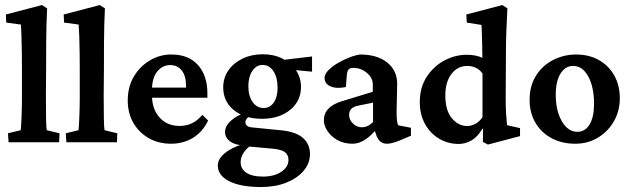

<svg xmlns="http://www.w3.org/2000/svg" viewBox="-20 -566 2514 764"><path d="M14.2 0 11.7 -35.6 62.5 -47.9Q64 -60.1 65.7 -100.1Q67.4 -140.1 67.4 -184.1V-283.2Q67.4 -319.8 66.9 -356.4Q66.4 -393.1 65.4 -422.9Q64.5 -452.6 63 -468.3L4.9 -476.1L3.4 -508.3L147 -545.9L167.5 -532.7Q166 -500 165 -468.8Q164.1 -437.5 163.8 -398.2Q163.6 -358.9 163.6 -302.2L162.6 -185.1Q162.6 -131.8 163.3 -94Q164.1 -56.2 166 -47.9L216.8 -35.6L215.3 0Z M244.1 0 241.7 -35.6 292.5 -47.9Q293.9 -60.1 295.7 -100.1Q297.4 -140.1 297.4 -184.1V-283.2Q297.4 -319.8 296.9 -356.4Q296.4 -393.1 295.4 -422.9Q294.4 -452.6 293 -468.3L234.9 -476.1L233.4 -508.3L377 -545.9L397.5 -532.7Q396 -500 395 -468.8Q394 -437.5 393.8 -398.2Q393.6 -358.9 393.6 -302.2L392.6 -185.1Q392.6 -131.8 393.3 -94Q394 -56.2 396 -47.9L446.8 -35.6L445.3 0Z M660.6 5.9Q610.8 5.9 571.8 -16.4Q532.7 -38.6 510.5 -77.4Q488.3 -116.2 488.3 -166Q488.3 -220.7 512.9 -262Q537.6 -303.2 577.6 -326.4Q617.7 -349.6 662.6 -349.1Q730.5 -349.1 767.8 -307.1Q805.2 -265.1 805.2 -195.3V-177.2H572.3V-217.3H732.4L720.2 -199.7V-224.6Q720.2 -263.7 703.4 -285.4Q686.5 -307.1 656.7 -307.1Q627 -307.1 605.7 -281.5Q584.5 -255.9 584.5 -204.1V-189Q584.5 -132.8 614.5 -98.9Q644.5 -64.9 694.3 -64.9Q720.7 -64.9 742.7 -75Q764.6 -85 785.2 -108.9L808.1 -86.4Q786.1 -40.5 747.6 -17.3Q709 5.9 660.6 5.9Z M1019.5 178.2Q938 178.2 892.3 155.3Q846.7 132.3 846.7 92.8Q846.7 66.9 873.3 44.4Q899.9 22 947.8 6.8L980.5 10.7Q960.9 24.4 949.2 42.2Q937.5 60.1 937.5 79.1Q937.5 106.4 960.7 121.6Q983.9 136.7 1026.4 136.7Q1070.3 136.7 1099.1 117.7Q1127.9 98.6 1127.9 70.3Q1127.9 49.3 1112.8 38.8Q1097.7 28.3 1062.5 25.4L964.8 16.6L957 12.7Q918.9 12.7 897.2 -2.2Q875.5 -17.1 875.5 -41Q875.5 -64.9 899.7 -86.4Q923.8 -107.9 965.8 -121.1L977.5 -107.9Q956.5 -92.8 956.5 -80.6Q956.5 -61.5 981.9 -59.1L1100.1 -47.4Q1157.7 -41.5 1185.5 -17.1Q1213.4 7.3 1213.4 47.4Q1213.4 84 1188 113.8Q1162.6 143.6 1118.9 160.9Q1075.2 178.2 1019.5 178.2ZM1022.9 -93.3Q953.1 -93.3 910.6 -127.7Q868.2 -162.1 868.2 -218.3Q868.2 -256.3 888.9 -286.1Q909.7 -315.9 945.6 -333Q981.4 -350.1 1025.9 -350.1Q1069.8 -350.1 1104 -332.8Q1138.2 -315.4 1158 -286.1Q1177.7 -256.8 1177.7 -219.7Q1177.7 -164.1 1134.3 -128.7Q1090.8 -93.3 1022.9 -93.3ZM1029.3 -136.2Q1054.2 -136.2 1069.3 -158Q1084.5 -179.7 1084.5 -217.3Q1084.5 -257.8 1068.1 -282.7Q1051.8 -307.6 1024.9 -307.6Q1000 -307.6 984.1 -283.9Q968.3 -260.3 968.3 -223.1Q968.3 -184.1 985.1 -160.2Q1002 -136.2 1029.3 -136.2ZM1221.7 -280.8 1118.2 -290.5 1094.2 -326.2 1221.7 -341.3Z M1383.3 5.9Q1347.7 5.9 1322 -9Q1296.4 -23.9 1282.5 -45.4Q1268.6 -66.9 1268.6 -86.9Q1268.6 -141.6 1341.3 -163.6L1463.4 -200.7V-230.5Q1463.4 -255.9 1439.9 -275.9Q1416.5 -295.9 1386.7 -295.9Q1372.1 -295.9 1366.7 -289.3Q1361.3 -282.7 1359.9 -265.1L1356.4 -219.7Q1319.3 -211.9 1295.4 -222.2Q1271.5 -232.4 1271.5 -255.9Q1271.5 -270.5 1286.1 -285.9Q1300.8 -301.3 1323.5 -314.7Q1346.2 -328.1 1370.4 -337.4Q1394.5 -346.7 1413.1 -349.1Q1480.5 -349.1 1520.3 -317.6Q1560.1 -286.1 1560.5 -233.4L1558.1 -120.6Q1558.1 -80.1 1564.5 -67.4L1615.2 -57.6V-25.9L1566.4 -5.4Q1537.6 5.9 1520 5.9Q1490.7 5.9 1479 -23.9L1466.3 -59.6L1481.9 -56.6Q1431.6 5.9 1383.3 5.9ZM1419.9 -59.6Q1443.8 -59.6 1464.4 -80.1V-157.7L1405.3 -145.5Q1369.1 -139.2 1369.1 -108.4Q1369.1 -89.8 1384.3 -74.7Q1399.4 -59.6 1419.9 -59.6Z M1921.4 9.3 1901.4 -1.5 1902.3 -52.7 1899.9 -54.2Q1879.4 -20 1855 -6.6Q1830.6 6.8 1805.2 6.8Q1763.2 6.8 1727.8 -13.9Q1692.4 -34.7 1671.4 -72.3Q1650.4 -109.9 1650.4 -159.7Q1650.4 -217.8 1677.7 -260Q1705.1 -302.2 1748 -325.2Q1791 -348.1 1837.9 -348.1Q1854 -348.1 1871.1 -345Q1888.2 -341.8 1899.4 -335.4Q1899.4 -355.5 1898.7 -382.1Q1897.9 -408.7 1897.5 -432.4Q1897 -456.1 1896 -466.8L1837.4 -476.1L1835.4 -508.3L1979 -545.9L1999 -532.7Q1996.6 -483.9 1994.9 -442.1Q1993.2 -400.4 1993.2 -354.5L1992.2 -172.4Q1992.2 -133.8 1994.1 -109.4Q1996.1 -85 1997.6 -67.9L2049.3 -56.2V-24.4ZM1839.8 -64.5Q1853.5 -64.5 1870.1 -72.5Q1886.7 -80.6 1899.9 -99.6V-273.4Q1888.7 -289.6 1872.6 -296.6Q1856.4 -303.7 1840.3 -303.7Q1800.8 -303.7 1776.4 -271.7Q1752 -239.7 1752 -186Q1752 -127 1777.8 -95.7Q1803.7 -64.5 1839.8 -64.5Z M2269.5 5.9Q2215.3 5.9 2174.3 -16.4Q2133.3 -38.6 2110.4 -77.9Q2087.4 -117.2 2087.4 -168.5Q2087.4 -225.1 2113.3 -265.6Q2139.2 -306.2 2181.6 -327.6Q2224.1 -349.1 2272.5 -349.1Q2324.2 -349.1 2363.3 -326.9Q2402.3 -304.7 2424.3 -265.6Q2446.3 -226.6 2446.3 -175.3Q2446.3 -124 2422.6 -83Q2398.9 -42 2358.9 -18.1Q2318.8 5.9 2269.5 5.9ZM2277.3 -41.5Q2308.6 -41.5 2326.2 -71Q2343.8 -100.6 2343.8 -152.3Q2343.8 -219.7 2320.8 -261.7Q2297.9 -303.7 2260.7 -303.7Q2229 -303.7 2210.2 -272.9Q2191.4 -242.2 2191.4 -189Q2191.4 -125.5 2215.8 -83.5Q2240.2 -41.5 2277.3 -41.5Z"/></svg>

Font: Lateef SemiBold
Style: Regular
Weight: 600
Designer: SIL International
Foundry: SIL International
Version: Version 4.200